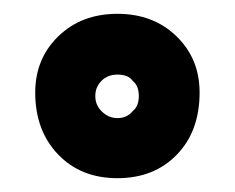

<svg xmlns="http://www.w3.org/2000/svg" viewBox="-20 -744 340 278"><path d="M269 -610Q269 -554 236 -520Q203 -486 150 -486Q97 -486 64 -520.5Q31 -555 31 -610Q31 -659 64.5 -691.5Q98 -724 150 -724Q202 -724 235.5 -691.5Q269 -659 269 -610ZM127 -583Q137 -573 150 -573Q164 -573 172 -583Q181 -590 181 -605Q181 -620 172 -627Q166 -636 150 -636Q136 -636 127 -627Q118 -618 118 -605Q118 -592 127 -583Z"/></svg>

Font: Raleway-v4020 Black
Style: Regular
Weight: 900
Designer: Matt McInerney, Pablo Impallari, Rodrigo Fuenzalida
Foundry: Matt McInerney, Pablo Impallari, Rodrigo Fuenzalida
Version: Version 4.020;PS 004.020;hotconv 1.0.88;makeotf.lib2.5.64775